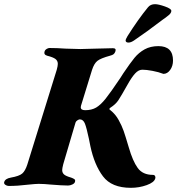

<svg xmlns="http://www.w3.org/2000/svg" viewBox="-66 -885 849 920"><path d="M367 -185Q365 -194 360 -220Q349 -272 341 -292.5Q333 -313 316 -313Q312 -313 305 -308.5Q298 -304 296 -298L237 -98Q232 -78 232 -70Q232 -57 241 -49Q250 -41 275 -34Q286 -30 291 -26Q296 -22 293 -13Q291 -6 280.5 -1Q270 4 260 4Q232 4 172 -1Q162 -2 148.5 -3Q135 -4 119 -4Q105 -4 67 0Q19 6 -24 6Q-33 6 -40.5 0.5Q-48 -5 -46 -12Q-42 -29 -14 -34Q26 -41 40.5 -53.5Q55 -66 65 -97L206 -551Q211 -569 211 -579Q211 -594 199.5 -602.5Q188 -611 160 -618Q142 -623 148 -640Q150 -646 157.5 -650.5Q165 -655 171 -655Q207 -655 248 -652Q300 -650 319 -650Q338 -650 394 -652Q454 -654 475 -654Q492 -654 487 -639Q484 -630 478.5 -625.5Q473 -621 461 -618Q417 -606 401 -593.5Q385 -581 375 -550L322 -378Q321 -375 321 -371Q321 -357 342 -357Q373 -357 394.5 -369.5Q416 -382 440 -412Q464 -442 511 -512L525 -534Q558 -583 578.5 -608Q599 -633 627 -648.5Q655 -664 693 -664Q763 -664 763 -595Q763 -569 749.5 -550Q736 -531 717 -531Q694 -540 664.5 -545.5Q635 -551 616 -551Q598 -551 581.5 -533Q565 -515 546 -481Q514 -424 501 -404.5Q488 -385 463 -369Q458 -365 458 -363Q458 -360 463 -357Q487 -338 502.5 -310Q518 -282 526.5 -257.5Q535 -233 551 -179Q570 -113 594 -80Q618 -47 667 -47Q674 -47 677 -41.5Q680 -36 678 -30Q673 -11 637 2Q601 15 561 15Q469 15 427.5 -40Q386 -95 367 -185ZM536 -689V-691Q536 -697 545 -712Q597 -794 643 -850Q655 -865 677 -865Q693 -865 724.5 -854Q756 -843 755 -832Q754 -820 737 -808Q730 -802 724 -798Q718 -794 714 -791Q634 -730 576 -691Q561 -681 550 -681Q538 -681 536 -689Z"/></svg>

Font: EB Garamond ExtraBold
Style: Italic
Weight: 800
Italic angle: -17.2°
Designer: Georg Duffner and Octavio Pardo
Foundry: Georg Duffner
Version: Version 1.000